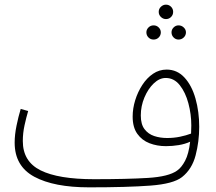

<svg xmlns="http://www.w3.org/2000/svg" viewBox="-20 -784 926 825"><path d="M363 21Q212 21 127.5 -24.5Q43 -70 43 -171Q43 -205 51 -244Q59 -283 69 -316L101 -307Q93 -280 85.5 -246Q78 -212 78 -178Q78 -90 154.5 -52Q231 -14 384 -14Q526 -14 615.5 -19.5Q705 -25 741 -51Q760 -64 775.5 -93.5Q791 -123 797 -175Q775 -165 748 -160.5Q721 -156 693 -156Q655 -156 622.5 -168.5Q590 -181 570 -209Q550 -237 550 -283Q550 -318 561 -353.5Q572 -389 591.5 -419Q611 -449 637.5 -467Q664 -485 696 -485Q741 -485 772.5 -451Q804 -417 820 -360.5Q836 -304 836 -239Q836 -176 820.5 -116.5Q805 -57 762 -23Q725 6 626.5 13.5Q528 21 363 21ZM585 -288Q585 -250 601 -229Q617 -208 642.5 -199.5Q668 -191 698 -191Q727 -191 753.5 -196.5Q780 -202 801 -210Q802 -227 802 -245Q802 -293 789.5 -340Q777 -387 752.5 -418Q728 -449 692 -449Q665 -449 640.5 -425.5Q616 -402 600.5 -365Q585 -328 585 -288ZM693 -702Q681 -702 671.5 -711Q662 -720 662 -733Q662 -746 671.5 -755Q681 -764 693 -764Q706 -764 715 -755Q724 -746 724 -733Q724 -720 715 -711Q706 -702 693 -702ZM640 -614Q627 -614 618 -623Q609 -632 609 -645Q609 -657 618 -666Q627 -675 640 -675Q653 -675 662 -666Q671 -657 671 -645Q671 -632 662 -623Q653 -614 640 -614ZM747 -614Q735 -614 726 -623Q717 -632 717 -645Q717 -657 726 -666Q735 -675 747 -675Q760 -675 769.5 -666Q779 -657 779 -645Q779 -632 769.5 -623Q760 -614 747 -614Z"/></svg>

Font: Noto Sans Arabic SemCond ExtLt
Style: Regular
Weight: 200
Width: 4
Designer: Monotype Design Team, Nadine Chahine, Nizar Qandah and Khaled Hosny
Foundry: Monotype Imaging Inc.
Version: Version 2.012; ttfautohint (v1.8.4.7-5d5b)